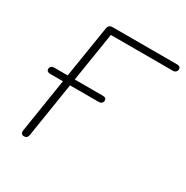

<svg xmlns="http://www.w3.org/2000/svg" viewBox="-163 -841 952 983"><g transform="rotate(30 313.0 -349.5)"><path d="M110 6Q100 6 95 -0.5Q90 -7 92 -20L142 -338H66Q56 -338 50.5 -342.5Q45 -347 45 -354Q45 -365 51.5 -370.5Q58 -376 68 -376H148L197 -682Q201 -705 224 -705H604Q615 -705 620.5 -701Q626 -697 626 -689Q626 -678 619.5 -672Q613 -666 602 -666H236L190 -376H356Q366 -376 371.5 -372Q377 -368 377 -360Q377 -350 371 -344Q365 -338 354 -338H184L133 -16Q130 6 110 6Z"/></g></svg>

Font: Nunito Variable Extra Light
Style: Italic
Weight: 200
Italic angle: -9°
Designer: Vernon Adams
Foundry: Vernon Adams
Version: Version 3.602